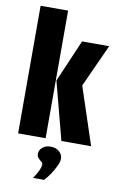

<svg xmlns="http://www.w3.org/2000/svg" viewBox="-92 -682 584 935"><g transform="rotate(10 199.5 -215.0)"><path d="M245 0 170 -286 260 -495H394L298 -284L392 0ZM31 0V-631H167V0ZM140 201Q156 178 164.5 159.5Q173 141 173 129Q173 121 165.5 115.5Q158 110 150.5 102Q143 94 143 80Q143 63 158.5 49.5Q174 36 199 36Q225 36 241.5 50.5Q258 65 258 86Q258 101 248 122Q238 143 224 164Q210 185 195 201Z"/></g></svg>

Font: Alumni Sans Thin ExtraBold
Style: Regular
Weight: 800
Version: Version 1.018